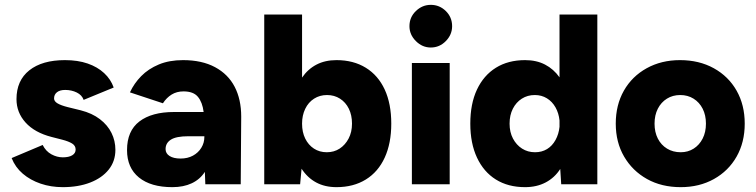

<svg xmlns="http://www.w3.org/2000/svg" viewBox="-20 -760 3117 792"><path d="M239 12Q190 12 147.5 -2.5Q105 -17 74 -43.5Q43 -70 28 -108L156 -162Q169 -136 192 -123.5Q215 -111 239 -111Q264 -111 278 -119.5Q292 -128 292 -143Q292 -159 277.5 -168Q263 -177 236 -184L193 -195Q123 -213 85.5 -254.5Q48 -296 48 -351Q48 -428 101 -470Q154 -512 248 -512Q301 -512 341.5 -498Q382 -484 409.5 -458.5Q437 -433 449 -399L325 -348Q318 -368 296.5 -378.5Q275 -389 249 -389Q227 -389 215 -379.5Q203 -370 203 -354Q203 -342 217.5 -333.5Q232 -325 260 -318L313 -305Q360 -293 392 -268.5Q424 -244 440 -211.5Q456 -179 456 -142Q456 -95 428.5 -60.5Q401 -26 352 -7Q303 12 239 12Z M691 12Q602 12 553 -28Q504 -68 504 -141Q504 -220 555 -259Q606 -298 698 -298H820Q815 -338 796.5 -360.5Q778 -383 737 -383Q709 -383 688 -370Q667 -357 652 -334L516 -379Q533 -416 562.5 -446Q592 -476 635 -494Q678 -512 735 -512Q813 -512 867 -483Q921 -454 948 -402Q975 -350 975 -279L973 0H827L825 -51Q805 -20 771 -4Q737 12 691 12ZM725 -106Q754 -106 776 -118Q798 -130 810.5 -150.5Q823 -171 823 -195V-198H757Q707 -198 685 -184Q663 -170 663 -145Q663 -127 679.5 -116.5Q696 -106 725 -106Z M1368 12Q1320 12 1284 -7.5Q1248 -27 1224 -64L1218 0H1070V-700H1226V-440Q1250 -475 1285.5 -493.5Q1321 -512 1368 -512Q1438 -512 1489 -480.5Q1540 -449 1567 -390.5Q1594 -332 1594 -250Q1594 -169 1567 -110Q1540 -51 1489 -19.5Q1438 12 1368 12ZM1328 -132Q1358 -132 1381 -147Q1404 -162 1418 -188.5Q1432 -215 1432 -250Q1432 -285 1419 -311.5Q1406 -338 1382.5 -353Q1359 -368 1329 -368Q1299 -368 1275.5 -353Q1252 -338 1239 -311Q1226 -284 1226 -250Q1226 -215 1239 -188.5Q1252 -162 1275 -147Q1298 -132 1328 -132Z M1679 0V-500H1835V0ZM1757 -564Q1722 -564 1695.5 -590.5Q1669 -617 1669 -652Q1669 -689 1695.5 -714.5Q1722 -740 1757 -740Q1793 -740 1819 -714.5Q1845 -689 1845 -652Q1845 -617 1819 -590.5Q1793 -564 1757 -564Z M2146 12Q2076 12 2025.5 -19.5Q1975 -51 1947.5 -110Q1920 -169 1920 -250Q1920 -332 1947.5 -390.5Q1975 -449 2025.5 -480.5Q2076 -512 2146 -512Q2193 -512 2228.5 -493.5Q2264 -475 2288 -441V-700H2444V0H2295L2291 -63Q2268 -27 2231 -7.5Q2194 12 2146 12ZM2187 -132Q2215 -132 2236.5 -145Q2258 -158 2271.5 -182.5Q2285 -207 2288 -237V-263Q2285 -293 2271.5 -317Q2258 -341 2236 -354.5Q2214 -368 2186 -368Q2156 -368 2132.5 -353Q2109 -338 2095.5 -311.5Q2082 -285 2082 -250Q2082 -215 2096 -188.5Q2110 -162 2133.5 -147Q2157 -132 2187 -132Z M2788 12Q2709 12 2649 -21.5Q2589 -55 2554.5 -114Q2520 -173 2520 -250Q2520 -327 2553.5 -386Q2587 -445 2647.5 -478.5Q2708 -512 2785 -512Q2864 -512 2924.5 -478.5Q2985 -445 3018.5 -386Q3052 -327 3052 -250Q3052 -173 3018.5 -114Q2985 -55 2925 -21.5Q2865 12 2788 12ZM2788 -132Q2818 -132 2841.5 -147Q2865 -162 2878.5 -188.5Q2892 -215 2892 -250Q2892 -285 2878.5 -311.5Q2865 -338 2841 -353Q2817 -368 2786 -368Q2755 -368 2731 -353Q2707 -338 2693.5 -311.5Q2680 -285 2680 -250Q2680 -215 2693.5 -188.5Q2707 -162 2731.5 -147Q2756 -132 2788 -132Z"/></svg>

Font: Figtree ExtraBold
Style: Regular
Weight: 800
Designer: Erik Kennedy
Foundry: Erik Kennedy
Version: Version 2.002